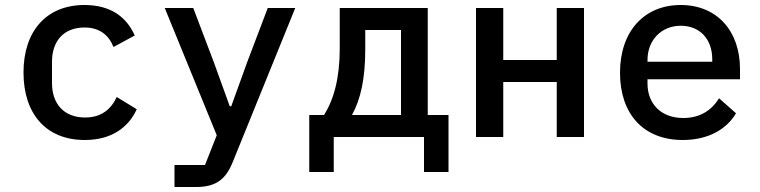

<svg xmlns="http://www.w3.org/2000/svg" viewBox="-20 -548 3040 768"><path d="M319 12C427 12 494 -39 527 -111L447 -160C423 -109 384 -78 320 -78C235 -78 188 -134 188 -215V-301C188 -384 235 -438 318 -438C378 -438 415 -408 434 -360L519 -406C487 -478 425 -528 318 -528C165 -528 74 -423 74 -258C74 -93 164 12 319 12Z M969 -300 905 -123H899L835 -300L753 -516H639L847 -7L800 112H678V200H765C846 200 884 167 911 100L1161 -516H1051Z M1217 140H1315V0H1676V140H1774V-88H1691V-516H1339V-355C1339 -235 1315 -149 1276 -88H1217ZM1388 -88C1423 -152 1441 -234 1441 -351V-428H1584V-88Z M1884 0H1993V-220H2207V0H2316V-516H2207V-308H1993V-516H1884Z M2711 12C2818 12 2889 -35 2924 -95L2856 -155C2827 -107 2780 -76 2713 -76C2624 -76 2570 -133 2570 -214V-231H2940V-272C2940 -424 2848 -528 2703 -528C2556 -528 2460 -422 2460 -257C2460 -93 2553 12 2711 12ZM2703 -445C2779 -445 2829 -392 2829 -311V-301H2570V-308C2570 -388 2626 -445 2703 -445Z"/></svg>

Font: IBM Mono Medium
Style: Regular
Weight: 500
Monospace: yes
Designer: Mike Abbink, Paul van der Laan, Pieter van Rosmalen
Foundry: Bold Monday
Version: Version 2.3